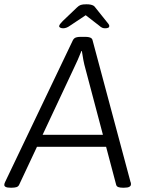

<svg xmlns="http://www.w3.org/2000/svg" viewBox="-35 -874 668 896"><path d="M15 2Q-1 2 -8 -1.5Q-15 -5 -15 -11Q-15 -14 -14 -17.5Q-13 -21 -11 -25L305 -686Q308 -692 312.5 -695.5Q317 -699 324.5 -700.5Q332 -702 341 -702H363Q372 -702 379.5 -700.5Q387 -699 391.5 -695.5Q396 -692 397 -686L574 -25Q576 -21 576 -18Q576 -15 576 -13Q576 -7 569 -2.5Q562 2 544 2H538Q525 2 517 -1Q509 -4 507 -12L364 -552Q358 -573 354 -594Q350 -615 347 -636H345Q337 -615 327.5 -594Q318 -573 308 -552L54 -11Q50 -3 41 -0.5Q32 2 19 2ZM112 -189V-245H488V-189ZM260 -742Q251 -742 246 -745Q241 -748 241 -751Q241 -756 245.5 -762Q250 -768 258 -776L324 -839Q333 -848 342 -851Q351 -854 368 -854Q380 -854 387 -852.5Q394 -851 399.5 -848.5Q405 -846 409 -840L461 -775Q467 -768 471 -762.5Q475 -757 475 -753Q475 -747 470 -744.5Q465 -742 455 -742Q448 -742 442 -744.5Q436 -747 427 -755L365 -803L293 -755Q282 -747 274 -744.5Q266 -742 260 -742Z"/></svg>

Font: Asap Light
Style: Italic
Weight: 300
Italic angle: -6°
Designer: Pablo Cosgaya
Foundry: Omnibus-Type
Version: Version 3.001